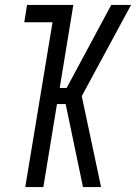

<svg xmlns="http://www.w3.org/2000/svg" viewBox="-20 -755 549 775"><path d="M315 0 245 -335H210L155 0H82L192 -665H78L89 -735H276L221 -400H249L429 -735H509L310 -367L388 0Z"/></svg>

Font: Iosevka Term Curly Oblique
Style: Regular
Weight: 400
Italic angle: -9°
Designer: Belleve Invis
Foundry: Belleve Invis
Version: Version 32.3.0